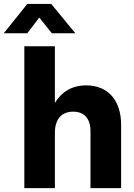

<svg xmlns="http://www.w3.org/2000/svg" viewBox="-76 -965 690 985"><path d="M205.6 -283.2C205.6 -357.9 243.7 -392.1 299.3 -392.1C356 -392.1 388.2 -356.9 388.2 -292.5V0H545.4V-323.7C545.4 -452.1 477.1 -526.9 366.2 -526.9C292 -526.9 240.2 -493.7 205.6 -437V-727.5H48.8V0H205.6ZM64 -794.4 125.5 -875 189.9 -794.4H310.1V-794.9L187 -944.8H64L-56.2 -794.9V-794.4Z"/></svg>

Font: Raveo Display
Style: Bold
Weight: 700
Designer: Jakub Foglar, Rasmus Andersson (Inter)
Foundry: Jakubfoglar.com
Version: Version 1.100;Glyphs 3.2.3 (3260)